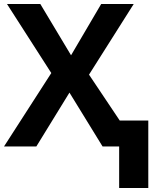

<svg xmlns="http://www.w3.org/2000/svg" viewBox="-20 -734 783 962"><path d="M577 0H494L328 -270L162 0H0L237 -368L15 -714H182L336 -457L487 -714H650L426 -360L580 -130H723V208H577Z"/></svg>

Font: OpenSansMMV
Style: Bold
Weight: 700
Foundry: Ascender Corporation
Version: Version 4.001